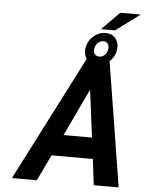

<svg xmlns="http://www.w3.org/2000/svg" viewBox="-63 -1025 816 1075"><g transform="rotate(5 345.0 -487.5)"><path d="M487 -146 505 0H645L531 -711H409L45 0H185L255 -146ZM312 -265 438 -531 472 -265ZM569 -975 469 -874H548L684 -975ZM392 -763C390 -750 390 -738 393 -727C401 -696 424 -674 465 -674C514 -674 558 -708 568 -763C570 -776 571 -789 568 -800C561 -831 537 -855 497 -855C484 -855 473 -853 461 -848C430 -835 400 -807 392 -763ZM489 -808C512 -808 524 -789 519 -763C515 -739 495 -720 473 -720C450 -720 437 -738 441 -763C446 -789 466 -808 489 -808Z"/></g></svg>

Font: Asimov
Style: NarIt
Weight: 500
Designer: Google
Version: Version 2.000980; 2014